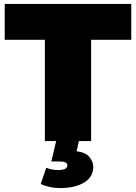

<svg xmlns="http://www.w3.org/2000/svg" viewBox="-20 -720 694 980"><path d="M209 0V-517H4V-700H650V-517H445V0ZM286 240Q260 240 232.5 234Q205 228 188 219L216 136Q227 141 242.5 144.5Q258 148 276 148Q302 148 313 141.5Q324 135 324 124Q324 104 283 104H242L269 -10H385L371 52Q418 58 437 82Q456 106 456 132Q456 183 409.5 211.5Q363 240 286 240Z"/></svg>

Font: Montserrat-Alt1 Black
Style: Regular
Weight: 900
Designer: Differentunic
Foundry: Differentunic
Version: Version 7.222